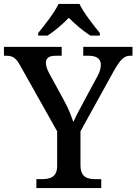

<svg xmlns="http://www.w3.org/2000/svg" viewBox="-24 -951 690 971"><path d="M169 -784V-771H216C252 -793 294 -830 324 -861C354 -830 398 -793 433 -771H481V-784C450 -822 399 -886 378 -931H272C251 -886 200 -822 169 -784ZM160 0H488V-45H461C418 -45 383 -54 383 -116V-287L551 -591C585 -651 604 -669 634 -669H646V-714H397V-669H425C464 -669 486 -654 486 -624C486 -609 482 -588 468 -564L406 -449C384 -407 359 -363 347 -334C336 -365 322 -404 299 -444L225 -580C217 -595 208 -615 208 -633C208 -653 219 -669 256 -669H288V-714H-4V-669H9C45 -669 59 -654 80 -616L265 -287V-112C265 -54 229 -45 185 -45H160Z"/></svg>

Font: Noto Serif Ethiopic Medium
Style: Regular
Weight: 500
Designer: Monotype Design Team
Foundry: Monotype Imaging Inc.
Version: Version 2.102